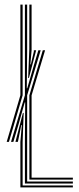

<svg xmlns="http://www.w3.org/2000/svg" viewBox="-20 -820 347 840"><path d="M9.2 -199.2 69.2 -403.5V-800H79V-403L19 -199.2ZM103.2 -479 108.2 -605.2 108.5 -800H118.2V-599.8L112.8 -538.2H114.8L128 -593.8V-600H138.2L106.5 -479ZM79 -8.5H298.8V0H69.2V-199L75.5 -272.8H73L60.2 -208.5L58 -199.2H47.5L80.2 -325.8H83.5L79 -198.5ZM98.8 -25.8H298.8V-17H89V-207.8L90.2 -372H88.2L61.8 -278.2L38.5 -199.2H28.2L89 -403.2V-800H98.8V-597.5L97.2 -433.8H99.2L128 -533.8L147.8 -600H158L98.8 -403ZM118.2 -42.8H298.8V-34.2H108.5V-403L167.2 -600H177.2L118.2 -402.8Z"/></svg>

Font: Big Shoulders Inline Text ExtraLight
Style: Regular
Weight: 250
Version: Version 2.002